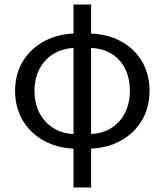

<svg xmlns="http://www.w3.org/2000/svg" viewBox="-20 -642 721 841"><path d="M635 -244C635 -402 515 -491 379 -495V-622H302V-495C170 -491 46 -402 46 -244C46 -85 170 5 302 9V179H379V9C511 5 635 -85 635 -244ZM379 -55V-432C479 -428 549 -359 549 -244C549 -128 473 -58 379 -55ZM131 -244C131 -359 208 -428 302 -432V-55C208 -58 131 -128 131 -244Z"/></svg>

Font: Cambridge Sans
Style: Regular
Weight: 400
Version: Version 2.020;PS 002.020;hotconv 1.0.88;makeotf.lib2.5.64775